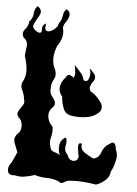

<svg xmlns="http://www.w3.org/2000/svg" viewBox="-58 -877 680 956"><g transform="rotate(5 281.5 -398.5)"><path d="M267.6 26.9Q239.3 16.6 209 16.6Q178.7 16.6 150.4 7.3Q126 15.6 101.6 19.5Q91.8 21.5 82 21.5Q67.4 21.5 51.8 17.6Q46.9 18.1 43 18.1Q18.6 18.1 15.6 -1.5Q14.6 -5.4 14.6 -9.3Q14.6 -27.8 29.3 -43.9Q36.1 -57.1 42 -70.8Q47.9 -84.5 53.7 -98.1Q44.9 -119.1 36.1 -143.1Q33.2 -150.9 33.2 -158.7Q33.2 -174.3 44.9 -188Q63.5 -202.1 63.5 -226.1Q63.5 -228.5 63.5 -231Q62.5 -258.3 43 -273.9Q37.1 -282.2 37.1 -290Q38.1 -297.4 42 -304.7Q49.8 -318.4 60.5 -332.5Q66.4 -340.8 66.4 -350.1Q66.4 -357.4 63.5 -365.2Q61.5 -388.2 49.8 -410.2Q44.9 -419.4 44.9 -429.7Q44.9 -442.4 52.7 -456.1Q63.5 -478.5 63.5 -503.4Q63.5 -510.3 62.5 -517.6Q59.6 -550.3 48.8 -579.1Q50.8 -604 54.7 -628.4Q54.7 -631.8 54.7 -635.3Q54.7 -655.8 34.2 -670.9Q29.3 -680.2 29.3 -689Q29.3 -701.2 39.1 -711.9Q54.7 -729.5 56.6 -752.9Q73.2 -768.6 75.2 -794.4Q77.1 -820.8 91.8 -831.5Q109.4 -819.3 109.4 -804.2Q109.4 -795.4 103.5 -785.2Q86.9 -758.3 78.1 -736.3Q77.1 -733.9 77.1 -731Q77.1 -720.7 90.8 -710Q108.4 -696.3 118.2 -702.1Q121.1 -704.1 122.1 -708.5Q123 -713.4 122.1 -722.2Q122.1 -734.4 132.8 -745.1Q142.6 -755.4 138.7 -731.4Q137.7 -723.1 140.6 -718.3Q142.6 -713.9 147.5 -711.9Q150.4 -710.9 154.3 -710.9Q165 -710.9 181.6 -722.7Q202.1 -738.8 203.1 -754.4Q215.8 -770 219.7 -794.4Q222.7 -818.8 236.3 -828.1Q247.1 -822.3 251 -814.9Q253.9 -807.6 252.9 -799.3Q251 -783.7 239.3 -767.1Q227.5 -750.5 225.6 -735.8Q229.5 -722.2 229.5 -709Q229.5 -697.8 226.6 -687Q219.7 -662.6 205.1 -642.6Q193.4 -614.7 191.4 -582.5Q191.4 -580.6 191.4 -578.6Q191.4 -548.8 205.1 -523.4Q210 -511.7 210 -500.5Q210 -486.3 202.1 -473.1Q191.4 -454.1 191.4 -433.1Q191.4 -428.2 191.4 -422.9Q191.4 -419.4 191.4 -416.5Q191.4 -403.3 201.2 -391.6Q212.9 -377.4 217.8 -363.8Q219.7 -356 217.8 -348.6Q215.8 -340.8 206.1 -332.5Q191.4 -316.4 191.4 -295.4Q191.4 -290 192.4 -284.7Q197.3 -257.3 216.8 -240.7Q218.8 -230.5 218.8 -219.7Q218.8 -205.1 214.8 -189.5Q210.9 -177.2 210.9 -165.5Q210.9 -151.9 215.8 -137.7Q217.8 -119.6 238.3 -114.3Q258.8 -108.9 266.6 -101.1Q257.8 -117.2 257.8 -137.2Q257.8 -144.5 258.8 -151.9Q262.7 -180.7 288.1 -191.9Q293 -183.1 293 -170.9Q293 -161.6 290 -150.4Q289.1 -144.5 289.1 -139.2Q289.1 -121.1 303.7 -107.4Q310.5 -82.5 333 -79.6H335.9Q355.5 -79.6 360.4 -104Q355.5 -116.7 352.5 -147Q352.5 -150.9 352.5 -153.8Q352.5 -169.9 362.3 -169.9Q365.2 -169.9 370.1 -168Q369.1 -163.1 369.1 -158.2Q369.1 -137.7 388.7 -124.5Q413.1 -108.4 433.6 -99.6Q461.9 -106.4 470.7 -135.3Q480.5 -164.1 504.9 -177.7Q516.6 -187 524.4 -187Q529.3 -187 532.2 -183.1Q540 -172.9 540 -156.7Q548.8 -139.6 548.8 -120.6Q548.8 -110.4 545.9 -99.6Q540 -68.8 526.4 -44.4Q523.4 -16.1 502.9 2Q481.4 20.5 458 28.3Q424.8 22.5 390.6 20Q375 19 359.4 19Q340.8 19 321.3 20.5Q306.6 24.4 294.9 32.2Q291 35.2 286.1 35.2Q286.1 35.2 285.2 35.2Q277.3 35.2 267.6 26.9ZM310.5 -301.8Q275.4 -305.7 264.6 -335.4Q252.9 -364.7 252 -393.6Q235.4 -412.6 235.4 -433.6Q235.4 -438.5 236.3 -443.4Q241.2 -469.7 261.7 -490.7Q270.5 -508.8 282.2 -503.4Q293.9 -498 300.8 -491.7Q306.6 -502.9 306.6 -515.1Q306.6 -519 305.7 -523.4Q302.7 -540 300.8 -555.7Q315.4 -539.1 331.1 -522.5Q346.7 -505.9 350.6 -483.9Q356.4 -481 362.3 -481Q373 -481 377.9 -497.1Q381.8 -509.3 381.8 -519Q381.8 -528.3 378.9 -535.6Q374 -550.3 386.7 -535.6Q399.4 -521 402.3 -517.6Q407.2 -510.3 407.2 -502.4Q407.2 -492.7 399.4 -482.4Q385.7 -463.9 384.8 -448.2Q384.8 -441.4 388.7 -435.5Q391.6 -429.7 402.3 -424.8Q423.8 -410.2 444.3 -381.8Q453.1 -368.7 453.1 -356.4Q453.1 -341.8 440.4 -329.1Q414.1 -306.2 378.9 -301.8Q361.3 -299.3 344.7 -299.3Q327.1 -299.3 310.5 -301.8Z"/></g></svg>

Font: Brazier Flame
Style: Regular
Weight: 400
Designer: Walter E Stewart
Version: 0.1